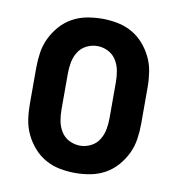

<svg xmlns="http://www.w3.org/2000/svg" viewBox="-66 -588 607 657"><g transform="rotate(10 237.5 -260.0)"><path d="M238 8Q211 8 184.5 3Q158 -2 134.5 -15Q111 -28 93 -48.5Q75 -69 63.5 -93Q52 -117 48 -143.5Q44 -170 44 -197V-323Q44 -350 48 -376.5Q52 -403 63.5 -427Q75 -451 93 -471.5Q111 -492 134.5 -505Q158 -518 184.5 -523Q211 -528 238 -528Q264 -528 290.5 -523Q317 -518 340.5 -505Q364 -492 382 -471.5Q400 -451 411.5 -427Q423 -403 427 -376.5Q431 -350 431 -323V-197Q431 -170 427 -143.5Q423 -117 411.5 -93Q400 -69 382 -48.5Q364 -28 340.5 -15Q317 -2 290.5 3Q264 8 238 8ZM238 -87Q257 -87 275 -96Q293 -105 303.5 -122Q314 -139 317.5 -158.5Q321 -178 321 -197V-323Q321 -342 317.5 -361.5Q314 -381 303.5 -398Q293 -415 275 -424Q257 -433 238 -433Q218 -433 200 -424Q182 -415 171.5 -398Q161 -381 157.5 -361.5Q154 -342 154 -323V-197Q154 -178 157.5 -158.5Q161 -139 171.5 -122Q182 -105 200 -96Q218 -87 238 -87Z"/></g></svg>

Font: Iosevka QP
Style: Bold
Weight: 700
Designer: Belleve Invis
Foundry: Belleve Invis
Version: Version 20.0.0; ttfautohint (v1.8.4)